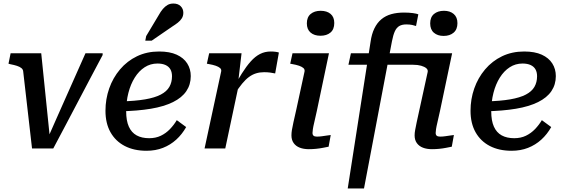

<svg xmlns="http://www.w3.org/2000/svg" viewBox="-20 -839 3192 1085"><path d="M213 -538H40L28 -479L39 -476Q60 -472 75.5 -467Q91 -462 100.5 -454.5Q110 -447 111 -436L161 0H281Q316 -66 351 -132Q386 -198 420.5 -264Q455 -330 490 -396Q525 -462 560 -528V-538H463Q436 -477 409 -416.5Q382 -356 355 -295Q328 -234 301 -173.5Q274 -113 247 -51L264 -39Z M808 13Q737 13 685 -14Q633 -41 604.5 -91.5Q576 -142 576 -213Q576 -279 597 -339Q618 -399 658 -446.5Q698 -494 754 -521Q810 -548 879 -548Q939 -548 978.5 -530Q1018 -512 1038 -480.5Q1058 -449 1058 -409Q1058 -361 1033 -324Q1008 -287 957.5 -262Q907 -237 832.5 -224.5Q758 -212 659 -210L665 -266Q745 -268 800 -277.5Q855 -287 888.5 -304.5Q922 -322 937 -348Q952 -374 952 -408Q952 -431 943 -447Q934 -463 915.5 -471.5Q897 -480 870 -480Q830 -480 797.5 -459Q765 -438 741.5 -400.5Q718 -363 705.5 -314Q693 -265 693 -209Q693 -157 708 -123.5Q723 -90 752 -74Q781 -58 823 -58Q860 -58 889 -72Q918 -86 940.5 -109.5Q963 -133 979 -160L1032 -121Q1009 -80 976 -50Q943 -20 901 -3.5Q859 13 808 13ZM876 -752Q888 -774 900.5 -788.5Q913 -803 927 -811Q941 -819 960 -819Q986 -819 1001 -804Q1016 -789 1016 -767Q1016 -749 1007.5 -735.5Q999 -722 985 -711Q971 -700 952 -688L837 -609H801L806 -635Z M1136 0H1253L1332 -372L1326 -376L1345 -538H1162L1149 -479L1160 -477Q1183 -473 1199 -467.5Q1215 -462 1223.5 -454.5Q1232 -447 1230 -436ZM1556 -542Q1552 -544 1539.5 -546Q1527 -548 1510 -548Q1477 -548 1449.5 -534Q1422 -520 1397 -492Q1372 -464 1346.5 -423.5Q1321 -383 1292 -329L1307 -308Q1329 -343 1348.5 -366.5Q1368 -390 1387 -404Q1406 -418 1427 -424.5Q1448 -431 1472 -431Q1491 -431 1506 -429Q1521 -427 1535 -424Z M1627 -74Q1627 -88 1629.5 -104Q1632 -120 1638 -147Q1644 -174 1654 -218L1701 -435Q1703 -447 1694.5 -454.5Q1686 -462 1670 -467.5Q1654 -473 1631 -477L1620 -479L1633 -538H1839L1770 -210Q1762 -173 1756 -148Q1750 -123 1748 -109Q1746 -95 1746 -88Q1746 -77 1752 -72Q1758 -67 1771 -67Q1785 -67 1799 -69Q1813 -71 1826.5 -73Q1840 -75 1849 -76L1837 -10Q1822 -7 1804 -3.5Q1786 0 1766 2Q1746 4 1725 4Q1696 4 1674 -4.5Q1652 -13 1639.5 -30.5Q1627 -48 1627 -74ZM1714 -707Q1714 -742 1735.5 -760Q1757 -778 1792 -778Q1827 -778 1848 -760.5Q1869 -743 1869 -709Q1869 -673 1847.5 -655Q1826 -637 1791 -637Q1756 -637 1735 -655Q1714 -673 1714 -707Z M2037 226H1945L2074 -602Q2080 -646 2095.5 -678Q2111 -710 2135 -730Q2159 -750 2191 -759Q2223 -768 2263 -768Q2291 -768 2313 -765Q2335 -762 2344 -758L2331 -692Q2323 -695 2309 -698Q2295 -701 2276 -701Q2252 -701 2236.5 -692Q2221 -683 2211.5 -662.5Q2202 -642 2195 -606ZM2421 4Q2392 4 2370 -4.5Q2348 -13 2335.5 -30.5Q2323 -48 2323 -74Q2323 -88 2326 -104Q2329 -120 2334.5 -147Q2340 -174 2350 -218L2397 -433Q2399 -445 2389 -453.5Q2379 -462 2360 -467.5Q2341 -473 2315 -473H1949L1963 -538H2535L2466 -210Q2458 -173 2452 -148Q2446 -123 2444 -109Q2442 -95 2442 -88Q2442 -77 2448 -72Q2454 -67 2467 -67Q2481 -67 2495 -69Q2509 -71 2522.5 -73Q2536 -75 2545 -76L2533 -10Q2518 -7 2500 -3.5Q2482 0 2462 2Q2442 4 2421 4ZM2487 -636Q2453 -636 2432 -654Q2411 -672 2411 -707Q2411 -742 2432.5 -760Q2454 -778 2489 -778Q2523 -778 2544 -760Q2565 -742 2565 -708Q2565 -673 2543.5 -654.5Q2522 -636 2487 -636Z M2871 13Q2800 13 2748 -14Q2696 -41 2667.5 -91.5Q2639 -142 2639 -213Q2639 -279 2660 -339Q2681 -399 2721 -446.5Q2761 -494 2817 -521Q2873 -548 2942 -548Q3002 -548 3041.5 -530Q3081 -512 3101 -480.5Q3121 -449 3121 -409Q3121 -361 3096 -324Q3071 -287 3020.5 -262Q2970 -237 2895.5 -224.5Q2821 -212 2722 -210L2728 -266Q2808 -268 2863 -277.5Q2918 -287 2951.5 -304.5Q2985 -322 3000 -348Q3015 -374 3015 -408Q3015 -431 3006 -447Q2997 -463 2978.5 -471.5Q2960 -480 2933 -480Q2893 -480 2860.5 -459Q2828 -438 2804.5 -400.5Q2781 -363 2768.5 -314Q2756 -265 2756 -209Q2756 -157 2771 -123.5Q2786 -90 2815 -74Q2844 -58 2886 -58Q2923 -58 2952 -72Q2981 -86 3003.5 -109.5Q3026 -133 3042 -160L3095 -121Q3072 -80 3039 -50Q3006 -20 2964 -3.5Q2922 13 2871 13Z"/></svg>

Font: Roboto Serif 20pt Medium
Style: Italic
Weight: 500
Italic angle: -10°
Version: Version 1.008